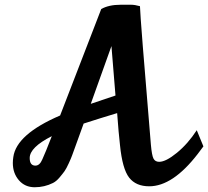

<svg xmlns="http://www.w3.org/2000/svg" viewBox="-20 -782 876 808"><path d="M608 2Q552 2 523.5 -34.5Q495 -71 485 -171Q479 -223 473 -306Q403 -285 332 -262L298 -168Q288 -141 284 -129.5Q280 -118 269.5 -95Q259 -72 251.5 -61.5Q244 -51 230.5 -35Q217 -19 203 -12Q167 6 126 6Q85 6 59.5 -23.5Q34 -53 34 -96Q34 -108 36 -121Q49 -217 233 -296Q285 -429 406 -744Q438 -762 487 -762Q498 -762 508 -762Q518 -762 532.5 -762Q547 -762 569 -756Q570 -709 615 -173Q619 -128 626 -114.5Q633 -101 650 -101Q678 -101 724.5 -139Q771 -177 808 -234L836 -166L812 -134Q707 2 608 2ZM449 -588 362 -345Q432 -369 466 -380ZM105 -117Q105 -85 129 -85Q147 -85 158 -111Q171 -139 198 -209Q105 -162 105 -117Z"/></svg>

Font: Lily Script One
Style: Regular
Weight: 400
Designer: Julia Petretta
Foundry: Julia Petretta
Version: Version 1.002;PS 001.001;hotconv 1.0.70;makeotf.lib2.5.58329